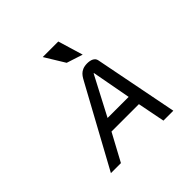

<svg xmlns="http://www.w3.org/2000/svg" viewBox="-196 -989 1179 1179"><g transform="rotate(-45 393.5 -400.0)"><path d="M466 -800H331L410 -671L515 -637ZM558 -545C553 -570 527 -580 495 -580C433 -579 418 -539 402 -511L123 0H210L306 -178H544L579 0H665ZM481 -508H484L531 -254H348Z"/></g></svg>

Font: Charger Monospace
Style: Regular
Weight: 400
Designer: Jasper
Foundry: Cannot Into Space Fonts
Version: Version 0.980